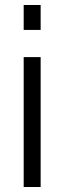

<svg xmlns="http://www.w3.org/2000/svg" viewBox="-20 -750 258 770"><path d="M75 -630H143V-730H75ZM75 0H143V-521H75Z"/></svg>

Font: FIGSv2-sans-serif
Style: Regular
Weight: 400
Designer: Matt McInerney, Pablo Impallari, Rodrigo Fuenzalida,Mirko Velimirovic
Foundry: Matt McInerney, Pablo Impallari, Rodrigo Fuenzalida
Version: Version 4.021;hotconv 1.0.109;makeotfexe 2.5.65596